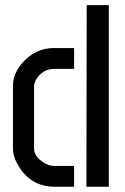

<svg xmlns="http://www.w3.org/2000/svg" viewBox="-20 -710 474 730"><path d="M29.3 -144.5V-385.7Q30.3 -438.5 77.1 -483.4Q123 -527.3 184.6 -527.3H261.7V-448.2H185.5Q145.5 -448.2 120.1 -412.1Q109.4 -395.5 109.4 -380.9V-146.5Q109.4 -115.2 144.5 -92.8Q165 -79.1 186.5 -79.1H261.7V0H187.5Q100.6 0 52.7 -75.2Q29.3 -112.3 29.3 -144.5ZM308.6 0 309.6 -690.4H393.6V0Z"/></svg>

Font: Post No Bills Colombo
Style: SemiBold
Weight: 700
Designer: Kosala Senevirathne, Siva Puranthara, Lasantha Premarathna, Tharique Azeez
Foundry: Mooniak
Version: Version 1.220 ; ttfautohint (v1.5)